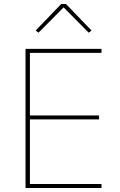

<svg xmlns="http://www.w3.org/2000/svg" viewBox="-20 -943 601 963"><path d="M287 -923H311L439 -790L425 -779L299 -906L173 -779L159 -790ZM489 0H108V-698H489V-678H130V-364H477V-344H130V-20H489Z"/></svg>

Font: IBM Plex Sans Thin
Style: Regular
Weight: 100
Designer: Mike Abbink, Paul van der Laan, Pieter van Rosmalen
Foundry: Bold Monday
Version: Version 3.0